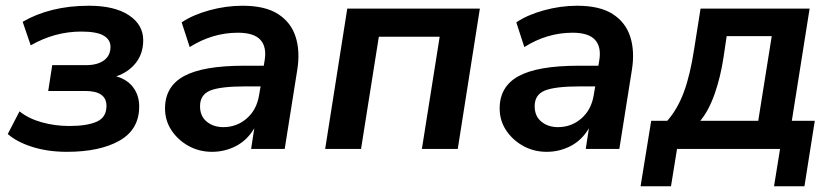

<svg xmlns="http://www.w3.org/2000/svg" viewBox="-20 -519 2904 669"><path d="M213 10Q147 10 93 -7Q39 -24 7 -52L48 -131Q79 -106 125 -93Q171 -80 222 -80Q283 -80 317 -95Q351 -110 351 -150Q351 -202 277 -202H148L162 -292H280Q319 -292 342 -308.5Q365 -325 365 -356Q365 -381 341 -395Q317 -409 263 -409Q171 -409 87 -361L59 -443Q105 -470 163 -484.5Q221 -499 290 -499Q379 -499 429 -466Q479 -433 479 -379Q479 -332 453 -299.5Q427 -267 385 -253Q424 -242 444.5 -214Q465 -186 465 -148Q465 -68 396.5 -29Q328 10 213 10Z M719 10Q674 10 637 -10.5Q600 -31 577.5 -65Q555 -99 555 -141Q555 -218 621.5 -254Q688 -290 830 -290H899L902 -308Q910 -355 887.5 -380Q865 -405 809 -405Q720 -405 641 -355L613 -441Q651 -467 709 -483Q767 -499 825 -499Q904 -499 949 -470Q994 -441 1010 -391Q1026 -341 1016 -277L972 0H855L866 -72Q841 -30 802 -10Q763 10 719 10ZM758 -76Q805 -76 840 -106.5Q875 -137 883 -189L888 -218H836Q748 -218 712.5 -203.5Q677 -189 677 -149Q677 -114 700.5 -95Q724 -76 758 -76Z M1113 0 1190 -489H1652L1575 0H1450L1512 -391H1300L1238 0Z M1885 10Q1840 10 1803 -10.5Q1766 -31 1743.5 -65Q1721 -99 1721 -141Q1721 -218 1787.5 -254Q1854 -290 1996 -290H2065L2068 -308Q2076 -355 2053.5 -380Q2031 -405 1975 -405Q1886 -405 1807 -355L1779 -441Q1817 -467 1875 -483Q1933 -499 1991 -499Q2070 -499 2115 -470Q2160 -441 2176 -391Q2192 -341 2182 -277L2138 0H2021L2032 -72Q2007 -30 1968 -10Q1929 10 1885 10ZM1924 -76Q1971 -76 2006 -106.5Q2041 -137 2049 -189L2054 -218H2002Q1914 -218 1878.5 -203.5Q1843 -189 1843 -149Q1843 -114 1866.5 -95Q1890 -76 1924 -76Z M2212 130 2249 -98H2305Q2341 -139 2363 -198.5Q2385 -258 2399 -350L2421 -489H2801L2739 -98H2819L2783 130H2677L2698 0H2339L2318 130ZM2420 -98H2622L2669 -393H2512L2501 -319Q2491 -252 2470.5 -193Q2450 -134 2420 -98Z"/></svg>

Font: Nunito Sans
Style: Bold Italic
Weight: 700
Italic angle: -9°
Designer: Vernon Adams
Foundry: Vernon Adams
Version: Version 3.006; ttfautohint (v1.8.3)